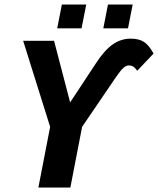

<svg xmlns="http://www.w3.org/2000/svg" viewBox="-20 -842 709 862"><path d="M295.9 0H152.3L205.1 -272.5L84 -658.7H222.7L294.9 -382.3L410.2 -557.1Q449.2 -617.2 486.3 -642.8Q523.4 -668.5 566.9 -668.5Q603 -668.5 625.7 -654.3Q648.4 -640.1 669.4 -601.6L596.2 -524.4Q585 -539.6 576.9 -543.9Q568.8 -548.3 559.1 -548.3Q546.4 -548.3 533.7 -536.9Q521 -525.4 500.5 -495.6L348.6 -272.5ZM443.8 -714.8 464.8 -821.8H575.7L554.7 -714.8ZM236.8 -714.8 257.8 -821.8H367.2L346.2 -714.8Z"/></svg>

Font: Liberation Mono
Style: Bold Italic
Weight: 700
Italic angle: -12°
Monospace: yes
Designer: Steve Matteson
Foundry: Ascender Corporation
Version: Version 2.1.5